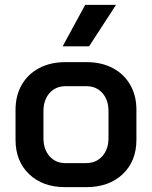

<svg xmlns="http://www.w3.org/2000/svg" viewBox="-20 -763 626 791"><path d="M44 -187V-311Q44 -369 69.5 -413.5Q95 -458 141.5 -482.5Q188 -507 249 -507H337Q398 -507 444.5 -482.5Q491 -458 516.5 -413.5Q542 -369 542 -311V-187Q542 -99 485.5 -45.5Q429 8 335 8H248Q156 8 100 -45.5Q44 -99 44 -187ZM334 -91Q376 -91 401.5 -119.5Q427 -148 427 -194V-305Q427 -351 402 -379.5Q377 -408 335 -408H251Q209 -408 184 -379.5Q159 -351 159 -305V-194Q159 -148 184 -119.5Q209 -91 249 -91ZM331 -743H458L347 -572H238Z"/></svg>

Font: Bai Jamjuree SemiBold
Style: Regular
Weight: 600
Version: Version 1.000; ttfautohint (v1.6)